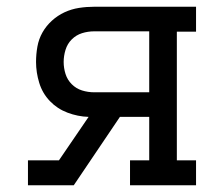

<svg xmlns="http://www.w3.org/2000/svg" viewBox="-20 -550 640 570"><path d="M63 0V-74H155L243 -203Q211 -204 180.5 -215.5Q150 -227 128 -250Q106 -273 96.5 -304Q87 -335 87 -366Q87 -389 91 -411.5Q95 -434 106 -453.5Q117 -473 134 -488.5Q151 -504 171.5 -513.5Q192 -523 214.5 -526.5Q237 -530 260 -530H562V-456H505V-74H562V0H366V-74H423V-203H336L199 0ZM423 -276V-457H260Q241 -457 223.5 -451.5Q206 -446 193 -433Q180 -420 174.5 -402Q169 -384 169 -366Q169 -348 174.5 -330.5Q180 -313 193 -300Q206 -287 223.5 -281.5Q241 -276 260 -276Z"/></svg>

Font: Iosevka Slab Extended
Style: Regular
Weight: 400
Width: 7
Monospace: yes
Designer: Belleve Invis
Foundry: Belleve Invis
Version: Version 11.1.1; ttfautohint (v1.8.3)